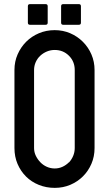

<svg xmlns="http://www.w3.org/2000/svg" viewBox="-20 -924 528 930"><path d="M438 -207Q438 -166 423 -131Q408 -96 382 -70Q356 -44 321 -29Q286 -14 245 -14Q204 -14 168 -28.5Q132 -43 106 -69Q80 -95 65 -130Q50 -165 50 -207V-585Q50 -626 65.5 -661Q81 -696 107 -722Q133 -748 168.5 -763Q204 -778 245 -778Q285 -778 320 -763Q355 -748 381.5 -721.5Q408 -695 423 -660Q438 -625 438 -585ZM342 -585Q342 -626 314 -654Q286 -682 245 -682Q225 -682 207 -674.5Q189 -667 175 -654Q161 -641 153 -623Q145 -605 145 -585V-207Q145 -187 153.5 -169.5Q162 -152 175.5 -138Q189 -124 207 -116Q225 -108 245 -108Q265 -108 282.5 -116Q300 -124 314 -138V-137Q327 -151 334.5 -169Q342 -187 342 -207ZM276 -814V-894Q276 -904 286 -904H362Q372 -904 372 -894V-814Q372 -804 362 -804H286Q276 -804 276 -814ZM115 -814V-894Q115 -904 125 -904H201Q211 -904 211 -894V-814Q211 -804 201 -804H125Q115 -804 115 -814Z"/></svg>

Font: Kanalisirung
Style: Regular
Weight: 500
Designer: Peter Wiegel
Foundry: Peter Wiegel
Version: 1.000